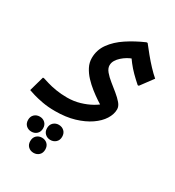

<svg xmlns="http://www.w3.org/2000/svg" viewBox="-276 -619 1232 1354"><g transform="rotate(30 339.5 58.0)"><path d="M195 264Q138 264 92 255.5Q46 247 14.5 237.5Q-17 228 -30 223L4 102H13Q29 107 58.5 116Q88 125 130 132Q172 139 221 139Q275 139 324 124.5Q373 110 412.5 87.5Q452 65 474 41L475 82Q452 68 421 47.5Q390 27 357 1Q324 -25 296 -55Q268 -85 250.5 -119Q233 -153 233 -190Q233 -256 271 -309Q309 -362 372.5 -404Q436 -446 512 -479H521Q545 -448 574.5 -412Q604 -376 634.5 -343.5Q665 -311 693 -287L618 -186H609Q577 -214 549 -242Q521 -270 498 -300Q475 -330 454 -362L497 -332Q493 -333 478 -327.5Q463 -322 444.5 -311Q426 -300 408 -284Q390 -268 378.5 -249Q367 -230 367 -209Q367 -184 387.5 -159.5Q408 -135 438 -111Q468 -87 498 -62.5Q528 -38 548.5 -14Q569 10 569 35Q569 75 543.5 115.5Q518 156 469 189.5Q420 223 351.5 243.5Q283 264 195 264ZM207 396Q207 367 225 350.5Q243 334 268 334Q294 334 312 350.5Q330 367 330 396Q330 424 312 440.5Q294 457 268 457Q243 457 225 440.5Q207 424 207 396ZM62 412Q62 384 79.5 367.5Q97 351 123 351Q149 351 166.5 367.5Q184 384 184 412Q184 440 166.5 456.5Q149 473 123 473Q97 473 79.5 456.5Q62 440 62 412ZM150 534Q150 505 167.5 488.5Q185 472 211 472Q237 472 254.5 488.5Q272 505 272 534Q272 562 254.5 578.5Q237 595 211 595Q185 595 167.5 578.5Q150 562 150 534Z"/></g></svg>

Font: Kufam SemiBold
Style: Italic
Weight: 600
Italic angle: -11°
Designer: Artur Schmal
Foundry: Original Type
Version: Version 1.301; ttfautohint (v1.8.3)